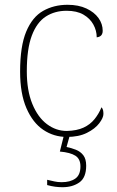

<svg xmlns="http://www.w3.org/2000/svg" viewBox="-20 -562 488 802"><path d="M259 10Q205 10 161 -19.5Q117 -49 90.5 -110Q64 -171 64 -263Q64 -369 89.5 -430Q115 -491 160 -516.5Q205 -542 262 -542Q308 -542 341 -526.5Q374 -511 391.5 -486.5Q409 -462 409 -433Q409 -425 406 -419Q403 -413 397.5 -410Q392 -407 384 -406Q384 -434 370 -459.5Q356 -485 328.5 -501Q301 -517 258 -517Q209 -517 171.5 -493Q134 -469 113 -413.5Q92 -358 92 -264Q92 -184 115 -128Q138 -72 176 -43.5Q214 -15 259 -15Q301 -16 329 -29Q357 -42 375 -64.5Q393 -87 404 -114Q409 -108 410.5 -101.5Q412 -95 412 -86Q412 -70 394.5 -47Q377 -24 343 -7Q309 10 259 10ZM241 220Q226 220 210.5 218Q195 216 177 211V189Q195 193 208 196Q221 199 238 199Q273 199 294.5 184Q316 169 316 133Q316 102 295 88.5Q274 75 230 71L250 -9H275L258 52Q278 56 297 63.5Q316 71 328 86.5Q340 102 340 130Q340 180 311.5 200Q283 220 241 220Z"/></svg>

Font: Noto Serif Armenian Thin
Style: Regular
Weight: 250
Version: Version 2.007